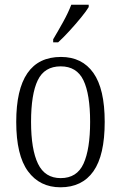

<svg xmlns="http://www.w3.org/2000/svg" viewBox="-20 -786 514 816"><path d="M237 10Q149 10 99 -58Q49 -126 49 -268Q49 -544 239 -544Q329 -544 377 -476Q425 -408 425 -268Q425 -126 377 -58Q329 10 237 10ZM238 -29Q307 -29 335 -90.5Q363 -152 363 -268Q363 -386 334.5 -445Q306 -504 238 -504Q169 -504 140.5 -445Q112 -386 112 -268Q112 -151 141.5 -90Q171 -29 238 -29ZM206 -619Q228 -656 249 -694Q270 -732 283 -766H357V-756Q347 -739 324.5 -711.5Q302 -684 276 -655.5Q250 -627 227 -606H206Z"/></svg>

Font: Noto Serif Lao Condensed Light
Style: Regular
Weight: 300
Width: 3
Designer: Monotype Design Team
Foundry: Monotype Imaging Inc.
Version: Version 2.003; ttfautohint (v1.8.4.7-5d5b)